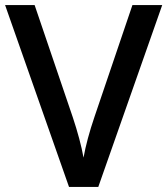

<svg xmlns="http://www.w3.org/2000/svg" viewBox="-20 -734 657 754"><path d="M617 -714 366 0H251L0 -714H116L266 -273Q280 -231 291 -190Q302 -149 308 -115Q321 -187 351 -275L500 -714Z"/></svg>

Font: Noto Sans Lao Looped Medium
Style: Regular
Weight: 500
Designer: Mark Frömberg, Ben Mitchell
Foundry: The Fontpad Ltd
Version: Version 1.002; ttfautohint (v1.8.4.7-5d5b)